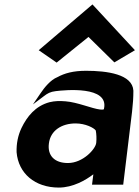

<svg xmlns="http://www.w3.org/2000/svg" viewBox="-20 -825 630 868"><path d="M239 -476C209 -464 181 -430 163 -403L129 -353L178 -390C195 -403 207 -410 232 -413C273 -418 474 -438 450 -333C450 -331 449 -328 432 -330C396 -334 330 -363 276 -367C250 -369 229 -369 204 -363C140 -346 102 -298 77 -246C61 -212 54 -176 55 -137C63 -41 138 23 246 23C310 23 368 -11 402 -37L396 10H537L577 -320C581 -354 583 -384 583 -415C579 -490 463 -505 369 -505C311 -505 272 -494 239 -476ZM287 -88C227 -88 194 -121 201 -176C208 -236 260 -267 322 -267C366 -267 405 -247 413 -235C416 -219 417 -198 415 -179C412 -151 355 -88 287 -88ZM155 -598 236 -542 380 -658 497 -543 590 -598 398 -805Z"/></svg>

Font: Bluebird
Style: SfBdObl
Weight: 700
Designer: Jasper
Foundry: Cannot Into Space Fonts
Version: Version 0.98